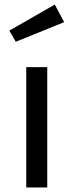

<svg xmlns="http://www.w3.org/2000/svg" viewBox="-20 -821 322 841"><path d="M261 -724 49 -638 21 -687 220 -801ZM187 0H95V-527H187Z"/></svg>

Font: Wolseley Sans
Style: Regular
Weight: 400
Designer: Carrois Corporate & Edenspiekermann AG
Foundry: Carrois Corporate GbR & Edenspiekermann AG
Version: Version 4.202